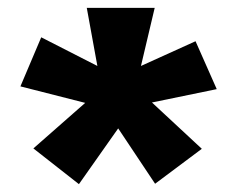

<svg xmlns="http://www.w3.org/2000/svg" viewBox="-20 -567 603 489"><path d="M181 -98 281 -240 375 -99 494 -188 367 -306 532 -340 478 -462 339 -399 374 -547H201L228 -399L85 -472L32 -347L197 -305L65 -189Z"/></svg>

Font: Inconsolata SemiExpanded Black
Style: Regular
Weight: 900
Width: 6
Monospace: yes
Designer: Raph Levien, Cyreal, Brenton Simpson
Foundry: Raph Levien, Cyreal, Google
Version: Version 3.100